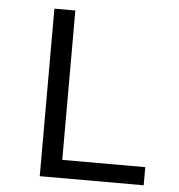

<svg xmlns="http://www.w3.org/2000/svg" viewBox="-49 -703 698 749"><g transform="rotate(5 300.0 -328.0)"><path d="M134 0V-656H216V-71H541V0Z"/></g></svg>

Font: Source Code Pro
Style: Regular
Weight: 400
Monospace: yes
Designer: Paul D. Hunt, Teo Tuominen
Foundry: Adobe Systems Incorporated
Version: Version 1.018;hotconv 1.0.116;makeotfexe 2.5.65601